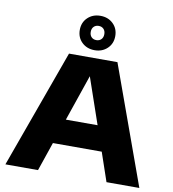

<svg xmlns="http://www.w3.org/2000/svg" viewBox="-104 -1093 1065 1183"><g transform="rotate(10 429.0 -501.5)"><path d="M10 0 277.5 -740H580.5L848 0H642.5L581 -180H275.5L214 0ZM329 -336H527.5L428 -625ZM428.5 -788Q380.5 -788 349 -818.2Q317.5 -848.5 317.5 -895.5Q317.5 -942.5 349 -972.8Q380.5 -1003 428.5 -1003Q476.5 -1003 508 -972.8Q539.5 -942.5 539.5 -895.5Q539.5 -848.5 508 -818.2Q476.5 -788 428.5 -788ZM428.5 -851Q447.5 -851 459.2 -863Q471 -875 471 -895.5Q471 -916 459.2 -928Q447.5 -940 428.5 -940Q409.5 -940 397.8 -928Q386 -916 386 -895.5Q386 -875 397.8 -863Q409.5 -851 428.5 -851Z"/></g></svg>

Font: Encode Sans Exp XBd
Style: Regular
Weight: 800
Width: 7
Designer: Multiple Designers
Foundry: Impallari Type
Version: Version 3.002; ttfautohint (v1.8.3) -l 8 -r 50 -G 200 -x 14 